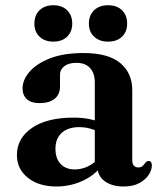

<svg xmlns="http://www.w3.org/2000/svg" viewBox="-20 -682 600 715"><path d="M342.5 -63.5V-74L333 -76V-374.5Q333 -409.5 315.2 -428.8Q297.5 -448 265 -448Q235.5 -448 219.5 -435.5Q203.5 -423 203.5 -404.5V-360.5Q203.5 -330.5 183.5 -314.2Q163.5 -298 127 -298Q96 -298 80 -312.8Q64 -327.5 64 -353Q64 -384.5 90 -414.8Q116 -445 166.5 -464.8Q217 -484.5 291 -484.5Q383 -484.5 427.8 -447.2Q472.5 -410 472.5 -346.5V-86.5Q472.5 -72.5 478.2 -65.5Q484 -58.5 494.5 -58.5Q505.5 -58.5 511 -63.8Q516.5 -69 520.5 -74.5Q523 -78 526 -80.2Q529 -82.5 533.5 -82.5Q539.5 -82.5 542.5 -78Q545.5 -73.5 545.5 -66Q545.5 -49 533.8 -31Q522 -13 498.8 -0.2Q475.5 12.5 440.5 12.5Q396 12.5 369.2 -7.8Q342.5 -28 342.5 -63.5ZM43 -104.5Q43 -167 98.8 -205.5Q154.5 -244 254.5 -244Q287 -244 313.2 -238.5Q339.5 -233 358.5 -223.5L347.5 -191.5Q330.5 -199.5 312.8 -204Q295 -208.5 274.5 -208.5Q233 -208.5 209.8 -187.2Q186.5 -166 186.5 -128.5Q186.5 -91 206.2 -71Q226 -51 257.5 -51Q284.5 -51 309.2 -63.2Q334 -75.5 351 -97.5L362 -69Q334.5 -30 288.2 -8.8Q242 12.5 190 12.5Q124.5 12.5 83.8 -20Q43 -52.5 43 -104.5ZM178.5 -527Q146.5 -527 127.2 -545.5Q108 -564 108 -594Q108 -625 127.2 -643.8Q146.5 -662.5 178.5 -662.5Q211 -662.5 230 -643.8Q249 -625 249 -594Q249 -564 230 -545.5Q211 -527 178.5 -527ZM382 -527Q350 -527 330.5 -545.5Q311 -564 311 -594Q311 -625 330.5 -643.8Q350 -662.5 382 -662.5Q415.5 -662.5 434.5 -643.8Q453.5 -625 453.5 -594Q453.5 -564 434.5 -545.5Q415.5 -527 382 -527Z"/></svg>

Font: Fraunces SemiBold
Style: Regular
Weight: 600
Version: Version 1.000;[b76b70a41]